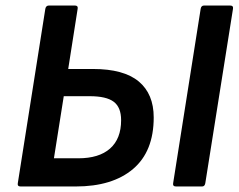

<svg xmlns="http://www.w3.org/2000/svg" viewBox="-20 -675 864 695"><path d="M54.5 0Q42.4 0 44.4 -11.7L144.1 -643.3Q146.4 -655 157.1 -655H251.1Q263.1 -655 261.1 -643.3L226.9 -425.3H316.6Q427.9 -425.3 482.2 -380.1Q536.4 -334.9 536.4 -249.8Q536.4 -126.8 461.7 -63.4Q387 0 254.2 0ZM175.2 -102H263.3Q338.4 -102 378.4 -137.3Q418.4 -172.7 418.4 -240Q418.4 -286.6 391.6 -306.7Q364.9 -326.8 304.7 -326.8H210.8ZM617.4 0Q604.7 0 606.7 -11.7L706.4 -643.3Q708.4 -655 718.7 -655H812.7Q825.4 -655 823.4 -643.3L723.1 -11.7Q721.1 0 711.4 0Z"/></svg>

Font: Sofia Sans Hairline
Style: Italic
Weight: 1
Italic angle: -9°
Designer: Botio Nikoltchev, Ani Petrova
Foundry: lettersoup
Version: Version 4.102